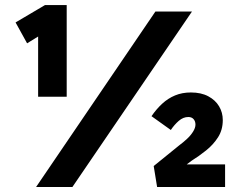

<svg xmlns="http://www.w3.org/2000/svg" viewBox="-20 -746 970 766"><path d="M132.1 -360.1V-651.9L149.5 -611L88.1 -573.2L42.1 -656.5L159.7 -725.9H246.1V-360.1H189.6Q176.6 -360.1 162.7 -360.1Q148.8 -360.1 132.1 -360.1ZM124 0 600 -700H745.9L268.9 0ZM606.8 0 593.2 -83.6 695.6 -166.6Q711 -178 725.7 -191.6Q740.4 -205.1 750.1 -220.5Q759.8 -235.9 759.8 -249Q759.8 -262.1 752.3 -270.7Q744.9 -279.2 731.3 -279.2Q711 -279.2 693.3 -263.9Q675.6 -248.5 661.5 -227.4L584.4 -282.5Q604.1 -311.1 627.1 -332.3Q650.1 -353.5 678.4 -365.3Q706.6 -377.1 741.6 -377.1Q782.3 -377.1 810.9 -361.9Q839.4 -346.6 854.1 -321.8Q868.8 -297 868.8 -266.9Q868.8 -227.8 849.8 -198.2Q830.8 -168.6 802.2 -145.8Q773.6 -122.9 745.1 -105.2L691.3 -64.9L693 -90H878V0Z"/></svg>

Font: Lexend Exa
Style: Regular
Weight: 400
Designer: Bonnie Shaver-Troup, Thomas Jockin
Foundry: Lexend
Version: Version 1.007